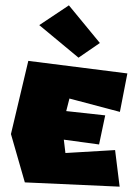

<svg xmlns="http://www.w3.org/2000/svg" viewBox="-20 -720 497 719"><path d="M238 -700 127 -626 274 -504 354 -559ZM86 -492 21 -218 73 -37 428 -21 411 -158 225 -147 219 -197 351 -179 374 -288 228 -304 240 -351 429 -301 457 -445Z"/></svg>

Font: Super Mario
Style: Regular
Weight: 400
Version: Version 1.0